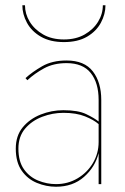

<svg xmlns="http://www.w3.org/2000/svg" viewBox="-20 -700 475 730"><path d="M65 -680H75Q75 -647 93 -617.5Q111 -588 144 -569Q177 -550 223 -550Q269 -550 302 -569Q335 -588 353 -617.5Q371 -647 371 -680H381Q381 -646 363.5 -613.5Q346 -581 311 -560.5Q276 -540 223 -540Q171 -540 135.5 -560.5Q100 -581 82.5 -613.5Q65 -646 65 -680ZM84 -395 77 -403Q102 -426 140 -448Q178 -470 233 -470Q301 -470 333 -428.5Q365 -387 365 -320V0H355V-118Q342 -65 299.5 -27.5Q257 10 193 10Q156 10 120.5 -4.5Q85 -19 62.5 -51Q40 -83 40 -135Q40 -184 66.5 -216Q93 -248 134.5 -264.5Q176 -281 221 -281Q277 -281 308 -266Q339 -251 355 -238V-320Q355 -385 325 -422.5Q295 -460 233 -460Q184 -460 148 -440.5Q112 -421 84 -395ZM50 -135Q50 -86 71 -56.5Q92 -27 125 -13.5Q158 0 193 0Q238 0 275 -22Q312 -44 333.5 -80.5Q355 -117 355 -160V-228Q337 -244 303.5 -257.5Q270 -271 221 -271Q180 -271 140.5 -256Q101 -241 75.5 -211Q50 -181 50 -135Z"/></svg>

Font: Jost* Hairline
Style: Regular
Weight: 100
Version: Version 3.7